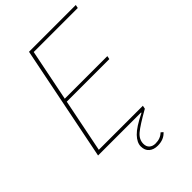

<svg xmlns="http://www.w3.org/2000/svg" viewBox="-263 -797 1097 1097"><g transform="rotate(-45 286.0 -248.0)"><path d="M54 0 194 -698H572L568 -678H212L149 -364H493L489 -344H145L80 -20H436L432 0Q345 49 314.5 75Q284 101 284 136Q284 159 298 171.5Q312 184 335 184Q375 184 400 159L413 170Q385 202 335 202Q303 202 283 185Q263 168 263 136Q263 105 293.5 73Q324 41 402 3L401 0Z"/></g></svg>

Font: IBM Plex Sans Thin
Style: Italic
Weight: 100
Italic angle: -11.31°
Designer: Mike Abbink, Paul van der Laan, Pieter van Rosmalen
Foundry: Bold Monday
Version: Version 3.0